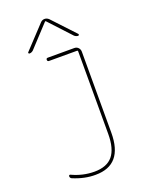

<svg xmlns="http://www.w3.org/2000/svg" viewBox="-175 -1032 849 1124"><g transform="rotate(-20 250.0 -470.0)"><path d="M80.1 -19.5Q70.3 -24.4 70.3 -35.2Q70.3 -39.1 73.2 -41Q76.2 -43 79.1 -42Q147.5 -9.8 219.7 -9.8Q296.9 -9.8 333.5 -53.7Q370.1 -97.7 370.1 -190.4V-705.1Q370.1 -710 365.2 -710H190.4Q180.7 -710 180.2 -720.2Q179.7 -730.5 190.4 -730.5H355.5Q370.1 -730.5 379.9 -720.2Q389.6 -710 389.6 -695.3V-190.4Q389.6 9.8 219.7 9.8Q152.3 10.7 80.1 -19.5ZM98.6 -790Q94.7 -790 92.8 -793.5Q90.8 -796.9 93.8 -799.8L224.6 -939.5Q235.4 -950.2 249.5 -950.2Q263.7 -950.2 275.4 -939.5L406.2 -799.8Q408.2 -796.9 406.7 -793.5Q405.3 -790 401.4 -790Q388.7 -790 377.9 -799.8L252 -935.5H250H248L122.1 -799.8Q111.3 -790 98.6 -790Z"/></g></svg>

Font: Rounded-X Mgen+ 2m thin
Style: Regular
Weight: 100
Designer: [Source Han Sans]
Ryoko NISHIZUKA  (kana & ideographs); Paul D. Hunt (Latin, Greek & Cyrillic); Wenlong ZHANG  (bopomofo
Version: Version 1.059.20150602